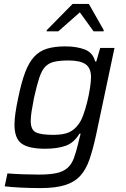

<svg xmlns="http://www.w3.org/2000/svg" viewBox="-20 -755 642 981"><path d="M187 206Q138 206 86 203.5Q34 201 4 197L18 131Q53 134 98 135.5Q143 137 179 137Q236 137 270.5 129Q305 121 325.5 102.5Q346 84 357.5 53Q369 22 380 -24Q383 -36 386 -49Q389 -62 392 -72H386Q358 -25 315 -10Q272 5 210 5Q128 5 91 -21Q54 -47 54 -118Q54 -144 59 -178.5Q64 -213 73 -255Q89 -333 108 -384Q127 -435 154 -464.5Q181 -494 219.5 -506Q258 -518 313 -518Q372 -518 413.5 -502Q455 -486 466 -441H472L492 -510H565L471 -66Q455 8 437 60Q419 112 389.5 144Q360 176 311.5 191Q263 206 187 206ZM252 -66Q304 -66 332.5 -79Q361 -92 381 -120Q394 -136 405.5 -167.5Q417 -199 426 -236Q435 -273 440 -306.5Q445 -340 445 -361Q445 -407 417.5 -426.5Q390 -446 331 -446Q286 -446 257.5 -439.5Q229 -433 211 -414Q193 -395 180.5 -357Q168 -319 154 -256Q146 -216 141.5 -187Q137 -158 137 -137Q137 -92 163 -79Q189 -66 252 -66ZM218 -595 219 -601 351 -735H434L510 -601L509 -595H458L388 -692L278 -595Z"/></svg>

Font: Saira
Style: Italic
Weight: 400
Italic angle: -12°
Designer: Hector Gatti with collaboration of the Omnibus-Type team
Foundry: Omnibus-Type
Version: Version 1.100; ttfautohint (v1.8.3)